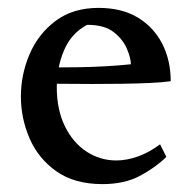

<svg xmlns="http://www.w3.org/2000/svg" viewBox="-20 -456 486 487"><path d="M230 -436Q289 -436 329.5 -411.5Q370 -387 391.5 -345Q413 -303 413 -250Q392 -247 359 -245.5Q326 -244 288 -243.5Q250 -243 214 -243Q166 -243 131 -243.5Q96 -244 97 -244V-285Q102 -285 125 -285Q148 -285 181 -285.5Q214 -286 249 -288Q284 -290 312 -293Q312 -308 302 -332Q292 -356 268.5 -374.5Q245 -393 201 -393Q161 -372 142.5 -328.5Q124 -285 124 -235Q124 -178 144.5 -136Q165 -94 199.5 -71.5Q234 -49 275 -49Q301 -49 329.5 -59Q358 -69 386 -90L402 -58Q373 -30 334 -9.5Q295 11 240 11Q169 11 123 -21.5Q77 -54 55 -105Q33 -156 33 -211Q33 -267 55 -318.5Q77 -370 121 -403Q165 -436 230 -436Z"/></svg>

Font: Ruwudu
Style: Regular
Weight: 400
Designer: Becca Hirsbrunner Spalinger
Foundry: SIL International
Version: Version 3.000